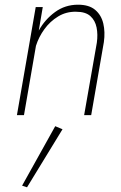

<svg xmlns="http://www.w3.org/2000/svg" viewBox="-20 -490 514 817"><path d="M392 -308 338 0H368L422 -311Q428 -354 419.5 -390Q411 -426 385 -448Q359 -470 312 -470Q257 -470 214 -438.5Q171 -407 145 -360L162 -460H132L52 0H82L133 -295Q145 -333 169 -366Q193 -399 227.5 -420Q262 -441 304 -440Q344 -440 364.5 -421.5Q385 -403 391 -373Q397 -343 392 -308ZM215 47 74 300 95 307 246 60Z"/></svg>

Font: Jost* 200 Thin Italic
Style: Italic
Weight: 200
Italic angle: -10°
Version: Version 3.200; ttfautohint (v0.97) -l 8 -r 50 -G 200 -x 14 -